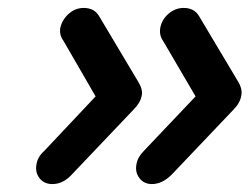

<svg xmlns="http://www.w3.org/2000/svg" viewBox="-20 -506 629 484"><path d="M191 -486Q218 -486 230 -465L329 -299Q341 -279 337 -264Q334 -247 316 -229L161 -66Q139 -42 112 -42Q91 -42 79.5 -57Q68 -72 72 -92Q75 -111 92 -126L221 -263L140 -403Q129 -418 132 -436Q137 -457 153.5 -471.5Q170 -486 191 -486ZM443 -486Q470 -486 482 -465L581 -299Q592 -280 588 -264Q585 -246 568 -229L413 -66Q389 -42 363 -42Q343 -42 331.5 -57Q320 -72 324 -92Q327 -110 343 -126L473 -263L391 -403Q381 -417 384 -436Q388 -457 405 -471.5Q422 -486 443 -486Z"/></svg>

Font: Quicksand
Style: Bold Italic
Weight: 700
Italic angle: -12°
Designer: Andrew Paglinawan
Foundry: Andrew Paglinawan
Version: 1.002